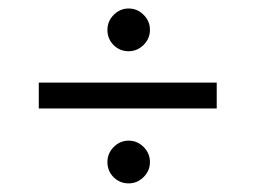

<svg xmlns="http://www.w3.org/2000/svg" viewBox="-20 -480 602 452"><path d="M232.9 -409.7Q232.9 -430.2 247.8 -445.1Q262.7 -460 282.7 -460Q303.2 -460 318.1 -445.1Q333 -430.2 333 -409.7Q333 -389.2 318.1 -374.3Q303.2 -359.4 282.7 -359.4Q262.2 -359.4 247.6 -373.8Q232.9 -388.2 232.9 -409.7ZM71.3 -224.6V-285.6H490.2V-224.6ZM232.9 -98.6Q232.9 -119.1 247.8 -134Q262.7 -148.9 282.7 -148.9Q303.2 -148.9 318.1 -134Q333 -119.1 333 -98.6Q333 -78.1 318.1 -63.2Q303.2 -48.3 282.7 -48.3Q262.2 -48.3 247.6 -62.7Q232.9 -77.1 232.9 -98.6Z"/></svg>

Font: Vazirmatn RD UI Light
Style: Regular
Weight: 300
Designer: Saber Rastikerdar
Foundry: Saber Rastikerdar
Version: Version 33.003